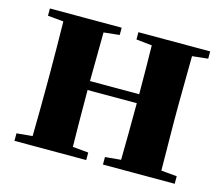

<svg xmlns="http://www.w3.org/2000/svg" viewBox="-83 -656 894 765"><g transform="rotate(15 364.5 -273.0)"><path d="M399 -516 464 -509C465 -454 466 -371 466 -308H263L265 -509L330 -516V-546H34V-516L99 -510C100 -451 101 -364 101 -308V-238C101 -182 100 -95 99 -37L34 -31V0H330V-31L265 -37C264 -95 263 -186 263 -271H466C466 -186 465 -95 464 -37L399 -31V0H695V-31L630 -37L628 -238V-308L630 -509L695 -516V-546H399Z"/></g></svg>

Font: Noto Serif SC Black
Style: Regular
Weight: 900
Designer: Ryoko NISHIZUKA 西塚涼子 (kana & ideographs); Frank Grießhammer (Latin, Greek & Cyrillic); Wenlong ZHANG 张文龙 (bopomofo); San
Foundry: Adobe
Version: Version 2.001;hotconv 1.1.0;makeotfexe 2.6.0